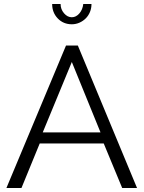

<svg xmlns="http://www.w3.org/2000/svg" viewBox="-20 -937 716 957"><path d="M309 -710H368L663 0H589L497 -222H178L87 0H12ZM481 -277 338 -628 193 -277ZM338 -851Q359 -851 375.5 -870Q392 -889 395 -917H436Q436 -896 428.5 -877.5Q421 -859 407.5 -845.5Q394 -832 376 -824Q358 -816 338 -816Q296 -816 268 -845Q240 -874 240 -917H282Q282 -891 299 -871Q316 -851 338 -851Z"/></svg>

Font: Boldmen
Style: Regular
Weight: 400
Designer: Matt McInerney, Pablo Impallari, Rodrigo Fuenzalida
Foundry: LIVING CONCEPT
Version: Version 1.000